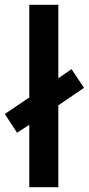

<svg xmlns="http://www.w3.org/2000/svg" viewBox="-36 -780 370 800"><path d="M86 0H207V-341L314 -414L262 -492L207 -454V-760H86V-374L-16 -305L35 -227L86 -260Z"/></svg>

Font: Noto Sans Myanmar UI SemiCondensed SemiBold
Style: Regular
Weight: 600
Width: 4
Designer: Monotype Design Team
Foundry: Monotype Imaging Inc.
Version: Version 2.103